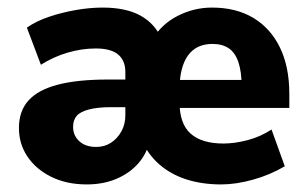

<svg xmlns="http://www.w3.org/2000/svg" viewBox="-20 -476 809 507"><path d="M209 11Q156 11 115.5 -9Q75 -29 52.5 -62.5Q30 -96 30 -138Q30 -183 55.5 -211Q81 -239 133 -252.5Q185 -266 265 -266H325V-193H274Q238 -193 215 -187Q192 -181 182.5 -170Q173 -159 173 -141Q173 -118 189.5 -103Q206 -88 234 -88Q256 -88 273 -99Q290 -110 300.5 -129Q311 -148 311 -171V-286Q311 -316 292 -332Q273 -348 233 -348Q196 -348 158.5 -337Q121 -326 88 -305L51 -403Q75 -420 109 -431.5Q143 -443 180 -449.5Q217 -456 251 -456Q313 -456 351.5 -434.5Q390 -413 408 -371H382Q406 -412 449 -434Q492 -456 540 -456Q603 -456 648.5 -429Q694 -402 719 -351Q744 -300 744 -228V-191H435V-265H634L618 -248Q618 -287 609.5 -312Q601 -337 584 -348.5Q567 -360 541 -360Q498 -360 476 -329Q454 -298 454 -238V-207Q454 -149 483.5 -123Q513 -97 570 -97Q600 -97 634 -106Q668 -115 697 -134L732 -37Q693 -14 648 -1.5Q603 11 564 11Q513 11 471.5 -2.5Q430 -16 400 -42.5Q370 -69 353 -108H376Q369 -72 346 -45.5Q323 -19 288 -4Q253 11 209 11Z"/></svg>

Font: Nunito Sans 12pt ExtraLight
Style: Weight 830 Width 84 Optical size 12.0 YTLC 445
Weight: 830
Width: 4
Designer: Vernon Adams
Foundry: Vernon Adams
Version: Version 3.101;gftools[0.9.27]